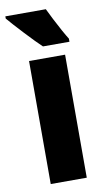

<svg xmlns="http://www.w3.org/2000/svg" viewBox="-106 -808 458 850"><g transform="rotate(-10 123.5 -383.0)"><path d="M213 0H51V-553H213ZM164 -766Q173 -747 188 -717.5Q203 -688 218 -661Q233 -634 242 -620V-606H123Q111 -617 91.5 -637Q72 -657 50.5 -680Q29 -703 10.5 -723.5Q-8 -744 -18 -756V-766Z"/></g></svg>

Font: Noto Sans Gujarati UI ExtraCondensed Black
Style: Regular
Weight: 900
Width: 2
Designer: Jelle Bosma - Monotype Design Team, Universal Thirst
Foundry: Monotype Imaging Inc.
Version: Version 2.106; ttfautohint (v1.8.4.7-5d5b)